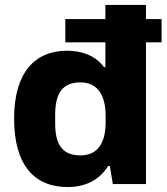

<svg xmlns="http://www.w3.org/2000/svg" viewBox="-20 -744 673 776"><path d="M254 12C323 12 381 -15 417 -73H424L436 0H570V-573H633V-667H570V-724H406V-667H244V-573H406V-473H400C368 -517 314 -539 251 -539C121 -539 37 -451 37 -265C37 -76 119 12 254 12ZM305 -116C231 -116 203 -161 203 -245V-280C203 -365 231 -411 305 -411C377 -411 407 -356 407 -275V-251C407 -169 377 -116 305 -116Z"/></svg>

Font: Archivo ExtraBold
Style: Regular
Weight: 800
Designer: Hector Gatti
Foundry: Omnibus-Type
Version: Version 2.001